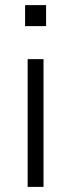

<svg xmlns="http://www.w3.org/2000/svg" viewBox="-20 -730 277 750"><path d="M78 -628V-710H160V-628ZM88 0V-499H150V0Z"/></svg>

Font: Nunitoga
Style: Light
Weight: 300
Designer: Vernon Adams
Foundry: Vernon Adams
Version: Version 1.0